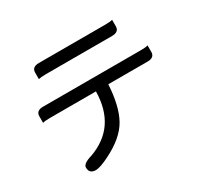

<svg xmlns="http://www.w3.org/2000/svg" viewBox="-157 -949 1314 1235"><g transform="rotate(-30 500.0 -331.0)"><path d="M572.3 -377Q563.5 -220.7 513.7 -130.4Q463.9 -40 330.1 26.4Q259.8 61.5 228.5 61.5Q179.7 61.5 179.7 15.6Q179.7 -13.7 247.1 -33.2Q476.6 -115.2 480.5 -377H136.7Q100.6 -377 85 -371.6Q85 -377 85 -419.4Q85 -461.9 136.7 -461.9H864.3Q900.4 -461.9 916 -467.3Q916 -461.9 916 -419.4Q916 -377 864.3 -377H572.3ZM748 -718.8Q785.2 -718.8 800.8 -724.1Q800.8 -718.8 800.8 -676.3Q800.8 -633.8 748 -633.8H253.9Q217.8 -633.8 202.1 -628.4Q202.1 -633.8 202.1 -676.3Q202.1 -718.8 253.9 -718.8H748Z"/></g></svg>

Font: YuPearl-Regular
Style: Regular
Weight: 400
Designer: Max Yao
Foundry: Max-Everyday
Version: Version 1.011; ttfautohint (v1.8.3)